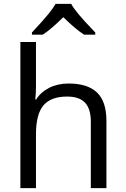

<svg xmlns="http://www.w3.org/2000/svg" viewBox="-20 -978 654 998"><path d="M452.1 0V-346.2Q452.1 -411.6 422.4 -443.8Q392.6 -476.1 329.1 -476.1Q244.6 -476.1 205.8 -430.2Q167 -384.3 167 -279.8V0H85.9V-759.8H167V-529.8Q167 -488.3 163.1 -460.9H168Q191.9 -499.5 236.1 -521.7Q280.3 -543.9 336.9 -543.9Q435.1 -543.9 484.1 -497.3Q533.2 -450.7 533.2 -349.1V0ZM146 -809.1Q208 -875.5 232.9 -906.7Q257.8 -938 269 -958H350.1Q360.8 -937.5 387.5 -905Q414.1 -872.6 475.1 -809.1V-797.9H417Q374 -824.7 309.1 -888.7Q242.7 -823.2 202.1 -797.9H146Z"/></svg>

Font: HunimalSansv1.5
Style: Regular
Weight: 400
Foundry: Ascender Corporation
Version: Version 1.10